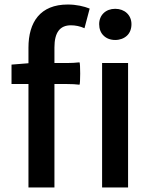

<svg xmlns="http://www.w3.org/2000/svg" viewBox="-20 -830 673 850"><path d="M547 -275V-551H432V0H489H547ZM439 -672C451 -660 469 -653 490 -653C511 -653 529 -660 542 -672C555 -684 562 -702 562 -723C562 -763 532 -791 490 -791C448 -791 419 -763 419 -723C419 -702 426 -684 439 -672ZM221 -229V-458H277C296 -458 319 -457 332 -455C336 -458 336 -551 332 -554C314 -552 296 -551 277 -551H221V-620C221 -686 245 -718 294 -718C313 -718 335 -714 354 -705L377 -792C352 -802 318 -810 280 -810C158 -810 106 -732 106 -619V-550L31 -544V-458H106V0H163H221Z"/></svg>

Font: GenSekiGothic2 TW M
Style: Regular
Weight: 500
Version: Version 2.100;PS 2.1;hotconv 16.6.51;makeotf.lib2.5.65220 DE